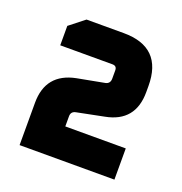

<svg xmlns="http://www.w3.org/2000/svg" viewBox="-86 -766 537 567"><g transform="rotate(20 183.0 -482.0)"><path d="M34 -274V-407Q34 -499 124 -517L209 -533Q224 -536 224 -552V-578Q224 -592 210 -592H46V-653L93 -690H210Q332 -690 332 -568V-549Q332 -456 242 -439L157 -422Q142 -419 142 -404V-372H332V-274Z"/></g></svg>

Font: Oxanium
Style: Bold
Weight: 700
Designer: Severin Meyer
Version: Version 2.000